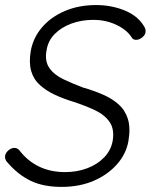

<svg xmlns="http://www.w3.org/2000/svg" viewBox="-25 -730 607 760"><path d="M224.6 9.8Q148.4 10.7 96.7 -14.2Q44.9 -39.1 2.9 -88.9Q-1 -92.8 -3.4 -99.1Q-5.9 -105.5 -4.9 -113.3Q-2.9 -125 8.3 -134.8Q19.5 -144.5 32.2 -144.5Q43.9 -144.5 51.8 -134.8Q84 -92.8 129.4 -70.8Q174.8 -48.8 232.4 -48.8Q280.3 -48.8 320.3 -64Q360.4 -79.1 387.2 -106.9Q414.1 -134.8 420.9 -171.9Q428.7 -217.8 409.2 -246.6Q389.6 -275.4 351.6 -293.5Q313.5 -311.5 265.6 -327.1Q226.6 -338.9 192.9 -354.5Q159.2 -370.1 133.8 -392.6Q108.4 -415 98.6 -448.2Q88.9 -481.4 96.7 -528.3Q106.4 -581.1 141.6 -622.1Q176.8 -663.1 231.9 -686.5Q287.1 -710 355.5 -710Q414.1 -710 465.3 -689.9Q516.6 -669.9 542 -630.9Q553.7 -615.2 550.8 -601.6Q549.8 -591.8 538.1 -582Q526.4 -572.3 513.7 -572.3Q503.9 -572.3 498 -579.1Q485.4 -600.6 461.9 -616.7Q438.5 -632.8 408.7 -642.1Q378.9 -651.4 344.7 -651.4Q297.9 -651.4 257.8 -636.7Q217.8 -622.1 191.4 -595.2Q165 -568.4 159.2 -530.3Q151.4 -488.3 170.4 -460.9Q189.5 -433.6 225.6 -416.5Q261.7 -399.4 302.7 -383.8Q343.8 -372.1 380.4 -356.4Q417 -340.8 443.4 -317.9Q469.7 -294.9 481 -259.8Q492.2 -224.6 483.4 -171.9Q474.6 -121.1 438.5 -80.1Q402.3 -39.1 347.7 -15.1Q293 8.8 224.6 9.8Z"/></svg>

Font: Quicksand
Style: Italic
Weight: 400
Designer: Andrew Paglinawan
Foundry: Andrew Paglinawan
Version: Version 3.006